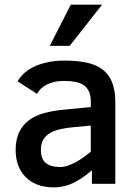

<svg xmlns="http://www.w3.org/2000/svg" viewBox="-20 -786 586 821"><path d="M373 0V-58.1Q336.9 -25.9 296.6 -5.4Q256.3 15.1 209 15.1Q169.9 15.1 139.6 3.4Q109.4 -8.3 88.9 -29.5Q68.4 -50.8 57.6 -79.8Q46.9 -108.9 46.9 -144Q46.9 -190.4 62.3 -221.7Q77.6 -252.9 104.7 -272.7Q131.8 -292.5 169.2 -302.5Q206.5 -312.5 251 -316.9L368.2 -328.1V-352.1Q368.2 -377.4 360.6 -394.3Q353 -411.1 338.6 -421.4Q324.2 -431.6 303 -435.8Q281.7 -439.9 254.9 -439.9Q229 -439.9 209.7 -435.1Q190.4 -430.2 176.3 -422.4Q162.1 -414.6 152.8 -404.5Q143.6 -394.5 138.2 -384.8L55.2 -438Q64.5 -454.6 80.8 -470.5Q97.2 -486.3 121.6 -498.8Q146 -511.2 179.4 -519Q212.9 -526.9 256.8 -526.9Q310.5 -526.9 351.1 -518.1Q391.6 -509.3 418.7 -488.8Q445.8 -468.3 459.5 -433.8Q473.1 -399.4 473.1 -348.1V0ZM368.2 -249 294.9 -242.2Q261.2 -239.3 235.1 -232.9Q209 -226.6 191.2 -215.3Q173.3 -204.1 164.1 -187.3Q154.8 -170.4 154.8 -146Q154.8 -105.5 176.3 -88.6Q197.8 -71.8 236.8 -71.8Q252 -71.8 268.3 -77.1Q284.7 -82.5 301.5 -91.3Q318.4 -100.1 335.2 -112.1Q352.1 -124 368.2 -137.2ZM277.8 -589.8H192.9L282.7 -766.1H416.5Z"/></svg>

Font: Lorenzo Sans Medium
Style: Regular
Weight: 500
Foundry: Intel Corporation
Version: Version 1.00; ttfautohint (v1.5)